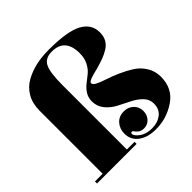

<svg xmlns="http://www.w3.org/2000/svg" viewBox="-185 -884 1059 1059"><g transform="rotate(-45 344.0 -354.5)"><path d="M7 -9V-25H67V-517Q67 -573 90.5 -613.5Q114 -654 154.5 -676.5Q195 -699 241 -709Q287 -719 340 -719Q486 -719 547 -685.5Q608 -652 608 -587Q608 -557 596 -535Q584 -513 560 -498.5Q536 -484 514.5 -476Q493 -468 458 -458Q452 -456 440.5 -453.5Q429 -451 423 -449Q417 -447 408 -444.5Q399 -442 394.5 -440Q390 -438 384.5 -435Q379 -432 377 -429Q375 -426 375 -422Q375 -411 397 -400Q419 -389 452 -378.5Q485 -368 524 -350.5Q563 -333 596 -312Q629 -291 651 -255.5Q673 -220 673 -176Q673 -85 603 -37.5Q533 10 449 10Q385 10 346.5 -19Q308 -48 308 -96Q308 -134 331 -160Q354 -186 393 -186Q426 -186 448.5 -165Q471 -144 471 -111Q471 -81 452.5 -60.5Q434 -40 405 -40Q378 -40 361 -60Q360 -62 356.5 -66.5Q353 -71 350.5 -73Q348 -75 345 -75Q336 -75 336 -66Q336 -60 342 -51Q374 -9 438 -9Q481 -9 511 -32Q541 -55 541 -99Q541 -132 517 -156.5Q493 -181 458.5 -198Q424 -215 389.5 -233Q355 -251 331 -280.5Q307 -310 307 -349Q307 -379 321.5 -401.5Q336 -424 357 -440Q378 -456 398.5 -473Q419 -490 433.5 -518Q448 -546 448 -584Q448 -700 345 -700Q293 -700 274.5 -662.5Q256 -625 256 -526V-25H316V-9Z"/></g></svg>

Font: Elsie Swash Caps Black
Style: Regular
Weight: 900
Designer: Alejandro Inler
Foundry: Alejandro Inler
Version: 1.001